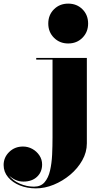

<svg xmlns="http://www.w3.org/2000/svg" viewBox="-184 -780 569 1060"><path d="M82.5 -650Q82.5 -697.5 114 -728.8Q145.5 -760 192.5 -760Q240 -760 271.2 -728.8Q302.5 -697.5 302.5 -650Q302.5 -603 271.2 -571.5Q240 -540 192.5 -540Q145.5 -540 114 -571.5Q82.5 -603 82.5 -650ZM295.5 -460V11.5Q295.5 60.5 270.2 105.2Q245 150 203.5 184.8Q162 219.5 112.5 239.8Q63 260 14 260Q-34 260 -74.5 243.8Q-115 227.5 -139.5 198.2Q-164 169 -164 131Q-164 89 -133.2 59Q-102.5 29 -57 29Q-29.5 29 -5.5 42.2Q18.5 55.5 33.5 78Q48.5 100.5 48.5 128Q48.5 169.5 20.5 196Q-7.5 222.5 -55 222.5Q-78.5 222.5 -99.2 212.8Q-120 203 -135 188Q-113 217 -74.8 233.8Q-36.5 250.5 3.5 250.5Q41 250.5 62 226.2Q83 202 92.2 162Q101.5 122 103.8 73.8Q106 25.5 106 -22V-451H16V-460Z"/></svg>

Font: Bodoni* 24pt Fatface
Style: Regular
Weight: 900
Version: Version 2.3